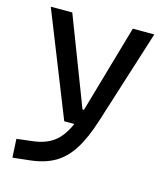

<svg xmlns="http://www.w3.org/2000/svg" viewBox="-112 -606 810 927"><g transform="rotate(15 293.0 -142.0)"><path d="M36.6 234.4 31.7 141.6 112.8 131.8Q174.8 124.5 215.1 94.2Q255.4 64 283.2 0H232.9L26.9 -517.6H134.3L303.2 -78.1H310.5L437 -517.6H544.4L395 -45.9Q365.7 46.9 329.3 103.5Q293 160.2 243.4 188.5Q193.8 216.8 124.5 224.6Z"/></g></svg>

Font: CaskaydiaMono NF
Style: Regular
Weight: 400
Designer: Aaron Bell
Foundry: Saja Typeworks
Version: Version 2111.001; ttfautohint (v1.8.4);Nerd Fonts 3.1.1